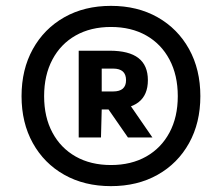

<svg xmlns="http://www.w3.org/2000/svg" viewBox="-20 -769 757 655"><path d="M358.5 -134Q268 -134 199.2 -172.8Q130.5 -211.5 92 -280.8Q53.5 -350 53.5 -441Q53.5 -532 92 -601.5Q130.5 -671 199.2 -710Q268 -749 358.5 -749Q449 -749 517.8 -710Q586.5 -671 625 -601.5Q663.5 -532 663.5 -441Q663.5 -350 625 -280.8Q586.5 -211.5 517.8 -172.8Q449 -134 358.5 -134ZM416.5 -300 347.5 -399.5 422.5 -412.5 500 -300ZM358.5 -206Q427.5 -206 478.8 -235Q530 -264 558.2 -316.8Q586.5 -369.5 586.5 -441Q586.5 -512.5 558.2 -565.8Q530 -619 478.8 -648Q427.5 -677 358.5 -677Q289.5 -677 238.2 -648Q187 -619 158.8 -565.8Q130.5 -512.5 130.5 -441Q130.5 -369.5 158.8 -316.8Q187 -264 238.2 -235Q289.5 -206 358.5 -206ZM248.5 -300V-596H354Q420 -596 452.2 -571Q484.5 -546 484.5 -495.5Q484.5 -445 452.5 -420.2Q420.5 -395.5 354 -395.5H327L324.5 -300ZM327 -457H366Q410 -457 410 -495.5Q410 -535 366 -535H327Z"/></svg>

Font: Encode Sans SemiExpanded ExtraBold
Style: Regular
Weight: 800
Width: 6
Designer: Multiple Designers
Foundry: Impallari Type
Version: Version 3.002